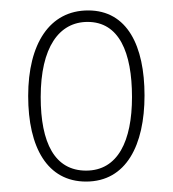

<svg xmlns="http://www.w3.org/2000/svg" viewBox="-20 -744 331 368"><path d="M257 -561C257 -656 224 -724 149 -724C75 -724 34 -660 34 -560C34 -461 71 -396 145 -396C222 -396 257 -466 257 -561ZM58 -558C58 -653 93 -702 148 -702C208 -702 233 -644 233 -558C233 -474 206 -417 145 -417C85 -417 58 -470 58 -558Z"/></svg>

Font: Noto Sans Malayalam ExtraCondensed Thin
Style: Regular
Weight: 100
Width: 2
Designer: Jelle Bosma - Monotype Design Team
Foundry: Monotype Imaging Inc.
Version: Version 2.104